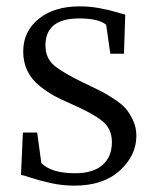

<svg xmlns="http://www.w3.org/2000/svg" viewBox="-20 -576 479 604"><path d="M214 8Q176 8 140 0Q104 -8 78.5 -16.5Q53 -25 46 -26L52 -159H97L110 -63Q142 -31 216 -31Q273 -31 302.5 -57Q332 -83 332 -129Q332 -171 301.5 -195.5Q271 -220 202 -250Q172 -263 151.5 -274Q131 -285 105.5 -305Q80 -325 66.5 -352.5Q53 -380 53 -414Q53 -477 101.5 -516.5Q150 -556 231 -556Q262 -556 292 -550.5Q322 -545 345.5 -538Q369 -531 374 -530L370 -407H327L314 -498Q290 -518 229 -518Q123 -518 123 -433Q123 -393 150.5 -370Q178 -347 242 -316Q249 -313 253 -311Q284 -296 298 -289Q312 -282 337.5 -265.5Q363 -249 375.5 -234.5Q388 -220 398.5 -197.5Q409 -175 409 -149Q409 -87 357 -39.5Q305 8 214 8Z"/></svg>

Font: Aikya
Style: Regular
Weight: 400
Designer: Neelakash Kshetrimayum (Latin subset based on Merriweather by Eben Sorkin)
Foundry: Brand New Type
Version: Version 1.00 b005